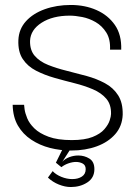

<svg xmlns="http://www.w3.org/2000/svg" viewBox="-20 -593 551 773"><path d="M266 13Q222 13 181 2.5Q140 -8 106 -30.5Q72 -53 52 -87.5Q32 -122 31 -171H77Q77 -168 79 -153Q81 -138 89.5 -117Q98 -96 118.5 -76Q139 -56 175.5 -42.5Q212 -29 269 -29Q321 -29 352.5 -41.5Q384 -54 400 -72.5Q416 -91 421.5 -108Q427 -125 427 -134Q428 -172 408 -195.5Q388 -219 354 -233.5Q320 -248 280 -258Q240 -268 199.5 -279.5Q159 -291 125 -308.5Q91 -326 71.5 -355.5Q52 -385 54 -432Q56 -476 84.5 -507.5Q113 -539 160.5 -556Q208 -573 265 -573Q322 -573 368.5 -552.5Q415 -532 442.5 -492.5Q470 -453 468 -393H423Q425 -435 408 -462Q391 -489 365 -504Q339 -519 311 -524.5Q283 -530 261 -530Q192 -530 147.5 -501.5Q103 -473 101 -429Q100 -391 120 -368Q140 -345 174 -331.5Q208 -318 248.5 -308Q289 -298 329 -287Q369 -276 402.5 -258Q436 -240 455.5 -209.5Q475 -179 474 -131Q472 -85 444 -53Q416 -21 370 -4Q324 13 266 13ZM173 122 192 96Q205 110 227 119Q249 128 271 128Q294 128 309.5 118Q325 108 325 88Q325 72 313 65.5Q301 59 286 59Q272 59 256 64.5Q240 70 227 80L205 62L243 -15L271 -4L231 58Q242 46 259.5 39.5Q277 33 295 33Q320 33 340 45.5Q360 58 360 88Q360 123 331.5 141.5Q303 160 265 160Q242 160 217 150Q192 140 173 122Z"/></svg>

Font: Darker Grotesque
Style: Regular
Weight: 400
Designer: Gabriel Lam
Foundry: TypeRant
Version: Version 1.000;gftools[0.9.28]